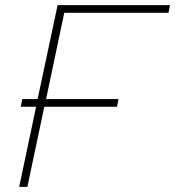

<svg xmlns="http://www.w3.org/2000/svg" viewBox="-20 -730 684 750"><path d="M55 0 121 -313H61L67 -343H127L205 -710H644L638 -680H231L160 -343H443L437 -313H153L87 0Z"/></svg>

Font: Geist Mono Thin
Style: Italic
Weight: 100
Italic angle: -12°
Monospace: yes
Designer: Basement.studio, Andrés Briganti, Mateo Zaragoza
Foundry: Basement.studio, Vercel, Andrés Briganti, Guido Ferreyra, Mateo Zaragoza
Version: Version 1.500; ttfautohint (v1.8.4.7-5d5b)